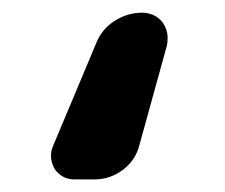

<svg xmlns="http://www.w3.org/2000/svg" viewBox="-20 -199 359 307"><path d="M203.1 32.2Q197.3 56.6 176.8 72.3Q156.2 87.9 130.9 87.9H99.6Q79.1 87.9 67.4 71.3Q61.5 60.5 61.5 49.8Q61.5 43 64.5 35.2L133.8 -129.9Q142.6 -152.3 163.1 -165.5Q183.6 -178.7 207 -178.7Q227.5 -178.7 240.2 -163.1Q248 -151.4 248 -138.7Q248 -132.8 247.1 -127Z"/></svg>

Font: Gen Jyuu Gothic P Medium
Style: Regular
Weight: 500
Designer: [Source Han Sans]
Ryoko NISHIZUKA  (kana & ideographs); Paul D. Hunt (Latin, Greek & Cyrillic); Wenlong ZHANG  (bopomofo
Version: Version 1.002.20150607